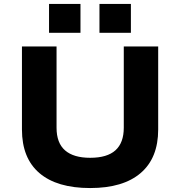

<svg xmlns="http://www.w3.org/2000/svg" viewBox="-20 -940 912 971"><path d="M436 11Q268 11 179.5 -64.5Q91 -140 91 -285V-705H266V-294Q266 -217 309 -179.5Q352 -142 436 -142Q522 -142 564 -180Q606 -218 606 -294V-705H780V-285Q780 -141 691.5 -65Q603 11 436 11ZM483 -774V-920H642V-774ZM228 -774V-920H387V-774Z"/></svg>

Font: Nunito Sans 7pt SemiExpanded ExtraBold
Style: Regular
Weight: 800
Width: 6
Designer: Vernon Adams
Foundry: Vernon Adams
Version: Version 3.101;gftools[0.9.27]